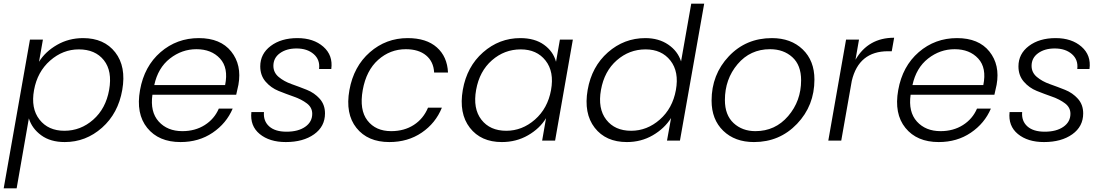

<svg xmlns="http://www.w3.org/2000/svg" viewBox="-36 -760 5962 1038"><path d="M175 -426Q209 -481 272.5 -517.5Q336 -554 413 -554Q527 -554 587 -477Q647 -400 625 -274Q603 -147 515.5 -69.5Q428 8 314 8Q237 8 187 -28.5Q137 -65 120 -120L54 258H-16L126 -546H196ZM554 -274Q572 -376 525.5 -434.5Q479 -493 390 -493Q304 -493 235 -432.5Q166 -372 148 -273Q130 -174 177.5 -113.5Q225 -53 312 -53Q400 -53 468 -113Q536 -173 554 -274Z M1026 -494Q947 -494 882.5 -443.5Q818 -393 798 -300H1181Q1200 -393 1153.5 -443.5Q1107 -494 1026 -494ZM1222 -173Q1188 -93 1113.5 -42.5Q1039 8 940 8Q822 8 760 -68.5Q698 -145 721 -273Q744 -402 832 -478Q920 -554 1039 -554Q1156 -554 1214 -481.5Q1272 -409 1253 -302Q1247 -272 1241 -248H788Q775 -155 822 -103Q869 -51 950 -51Q1019 -51 1071 -84Q1123 -117 1147 -173Z M1721 -147Q1721 -76 1662 -34Q1603 8 1509 8Q1421 8 1368 -35.5Q1315 -79 1323 -154H1391Q1387 -106 1419 -77Q1451 -48 1513 -48Q1576 -48 1614 -74.5Q1652 -101 1652 -145Q1652 -179 1623 -201Q1594 -223 1552.5 -237.5Q1511 -252 1470 -268.5Q1429 -285 1400 -318.5Q1371 -352 1371 -401Q1371 -469 1427.5 -511.5Q1484 -554 1572 -554Q1659 -554 1712 -507.5Q1765 -461 1755 -387H1689Q1695 -437 1660 -467.5Q1625 -498 1567 -498Q1513 -498 1477.5 -472.5Q1442 -447 1442 -404Q1442 -368 1470.5 -344Q1499 -320 1540 -305.5Q1581 -291 1622.5 -274.5Q1664 -258 1692.5 -226Q1721 -194 1721 -147Z M2168 -554Q2269 -554 2325.5 -504Q2382 -454 2386 -368H2311Q2308 -427 2267.5 -460.5Q2227 -494 2158 -494Q2073 -494 2008.5 -436.5Q1944 -379 1925 -273Q1906 -166 1950.5 -108.5Q1995 -51 2079 -51Q2149 -51 2201 -84.5Q2253 -118 2278 -178H2353Q2319 -94 2244 -43Q2169 8 2069 8Q1952 8 1891 -68.5Q1830 -145 1853 -273Q1876 -401 1963.5 -477.5Q2051 -554 2168 -554Z M2466 -274Q2488 -400 2575.5 -477Q2663 -554 2777 -554Q2855 -554 2905 -518Q2955 -482 2970 -426L2991 -546H3061L2965 0H2895L2916 -121Q2882 -65 2818.5 -28.5Q2755 8 2677 8Q2564 8 2504 -69.5Q2444 -147 2466 -274ZM2779 -493Q2691 -493 2623.5 -434Q2556 -375 2538 -274Q2520 -173 2566.5 -113Q2613 -53 2701 -53Q2787 -53 2856 -113.5Q2925 -174 2943 -273Q2961 -372 2913.5 -432.5Q2866 -493 2779 -493Z M3141 -274Q3163 -400 3250.5 -477Q3338 -554 3453 -554Q3525 -554 3576.5 -519Q3628 -484 3646 -428L3701 -740H3771L3640 0H3570L3592 -122Q3556 -65 3493 -28.5Q3430 8 3353 8Q3239 8 3179 -69.5Q3119 -147 3141 -274ZM3454 -493Q3366 -493 3298.5 -434Q3231 -375 3213 -274Q3195 -173 3241.5 -113Q3288 -53 3376 -53Q3462 -53 3531 -113.5Q3600 -174 3618 -273Q3636 -372 3588.5 -432.5Q3541 -493 3454 -493Z M4367 -330Q4367 -189 4273 -90.5Q4179 8 4040 8Q3937 8 3874 -53Q3811 -114 3811 -216Q3811 -357 3904 -455.5Q3997 -554 4137 -554Q4240 -554 4303.5 -493Q4367 -432 4367 -330ZM3883 -219Q3883 -138 3930 -94.5Q3977 -51 4048 -51Q4155 -51 4225 -132.5Q4295 -214 4295 -326Q4295 -408 4247.5 -451Q4200 -494 4127 -494Q4020 -494 3951.5 -413Q3883 -332 3883 -219Z M4512 0H4442L4538 -546H4608L4589 -437Q4658 -556 4798 -556L4785 -483H4765Q4607 -483 4569 -323Z M5125 -494Q5046 -494 4981.5 -443.5Q4917 -393 4897 -300H5280Q5299 -393 5252.5 -443.5Q5206 -494 5125 -494ZM5321 -173Q5287 -93 5212.5 -42.5Q5138 8 5039 8Q4921 8 4859 -68.5Q4797 -145 4820 -273Q4843 -402 4931 -478Q5019 -554 5138 -554Q5255 -554 5313 -481.5Q5371 -409 5352 -302Q5346 -272 5340 -248H4887Q4874 -155 4921 -103Q4968 -51 5049 -51Q5118 -51 5170 -84Q5222 -117 5246 -173Z M5820 -147Q5820 -76 5761 -34Q5702 8 5608 8Q5520 8 5467 -35.5Q5414 -79 5422 -154H5490Q5486 -106 5518 -77Q5550 -48 5612 -48Q5675 -48 5713 -74.5Q5751 -101 5751 -145Q5751 -179 5722 -201Q5693 -223 5651.5 -237.5Q5610 -252 5569 -268.5Q5528 -285 5499 -318.5Q5470 -352 5470 -401Q5470 -469 5526.5 -511.5Q5583 -554 5671 -554Q5758 -554 5811 -507.5Q5864 -461 5854 -387H5788Q5794 -437 5759 -467.5Q5724 -498 5666 -498Q5612 -498 5576.5 -472.5Q5541 -447 5541 -404Q5541 -368 5569.5 -344Q5598 -320 5639 -305.5Q5680 -291 5721.5 -274.5Q5763 -258 5791.5 -226Q5820 -194 5820 -147Z"/></svg>

Font: Poppins Light
Style: Italic
Weight: 300
Italic angle: -10°
Designer: Ninad Kale (Devanagari), Jonny Pinhorn (Latin)
Foundry: Indian Type Foundry
Version: Version 3.200;PS 1.000;hotconv 16.6.54;makeotf.lib2.5.65590